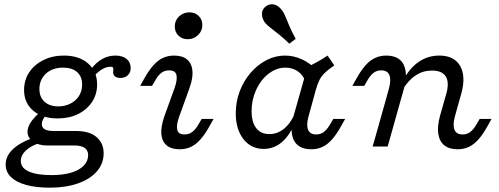

<svg xmlns="http://www.w3.org/2000/svg" viewBox="-20 -686 2338 899"><path d="M212.9 192.7Q148.4 192.7 102 179.8Q55.6 166.9 31 142.7Q6.5 118.5 6.5 84.7Q6.5 45.2 39.5 13.3Q72.6 -18.5 136.3 -41.1L167.7 -16.9Q125 -4 101.2 18.5Q77.4 41.1 77.4 67.7Q77.4 100 114.5 116.9Q151.6 133.9 221.8 133.9Q274.2 133.9 312.5 122.6Q350.8 111.3 371.8 89.9Q392.7 68.5 392.7 40.3Q392.7 18.5 377 6.9Q361.3 -4.8 328.2 -4.8H200.8Q160.5 -4.8 134.7 -23Q108.9 -41.1 108.9 -69.4Q108.9 -90.3 123.4 -112.5Q137.9 -134.7 168.5 -162.1L195.2 -146.8Q184.7 -133.9 180.2 -124.2Q175.8 -114.5 175.8 -105.6Q175.8 -88.7 189.5 -80.6Q203.2 -72.6 232.3 -72.6H337.1Q399.2 -72.6 432.3 -44Q465.3 -15.3 465.3 31.5Q465.3 79.8 433.9 116.1Q402.4 152.4 345.6 172.6Q288.7 192.7 212.9 192.7ZM250 -131.5Q178.2 -131.5 135.5 -167.7Q92.7 -204 92.7 -264.5Q92.7 -311.3 116.9 -347.6Q141.1 -383.9 183.5 -404.8Q225.8 -425.8 279 -425.8Q350 -425.8 392.3 -389.1Q434.7 -352.4 434.7 -290.3Q434.7 -244.4 410.9 -208.5Q387.1 -172.6 345.6 -152Q304 -131.5 250 -131.5ZM253.2 -187.9Q277.4 -187.9 297.6 -195.6Q317.7 -203.2 333.1 -216.9Q348.4 -230.6 356.5 -249.6Q364.5 -268.5 364.5 -290.3Q364.5 -327.4 341.1 -348.4Q317.7 -369.4 275 -369.4Q250.8 -369.4 230.2 -362.1Q209.7 -354.8 195.2 -341.5Q180.6 -328.2 172.6 -310.1Q164.5 -291.9 164.5 -269.4Q164.5 -231.5 188.3 -209.7Q212.1 -187.9 253.2 -187.9ZM543.5 -321Q528.2 -321 519 -327.8Q509.7 -334.7 509.7 -347.6Q509.7 -350 510.1 -352.8Q510.5 -355.6 510.5 -358.5Q510.5 -361.3 510.5 -362.9Q510.5 -369.4 507.7 -371.4Q504.8 -373.4 496.8 -373.4Q479 -373.4 460.9 -363.3Q442.7 -353.2 421.8 -331.5L405.6 -361.3Q429.8 -393.5 458.5 -409.7Q487.1 -425.8 520.2 -425.8Q553.2 -425.8 572.6 -410.1Q591.9 -394.4 591.9 -366.9Q591.9 -346.8 578.6 -333.9Q565.3 -321 543.5 -321Z M817.7 -136.3Q804.8 -98.4 810.1 -77.4Q815.3 -56.5 844.4 -56.5Q865.3 -56.5 880.2 -68.1Q895.2 -79.8 907.3 -100L924.2 -129H979.8L960.5 -94.4Q939.5 -56.5 918.1 -32.7Q896.8 -8.9 873.4 2Q850 12.9 821 12.9Q782.3 12.9 760.5 -5.2Q738.7 -23.4 735.5 -57.3Q732.3 -91.1 749.2 -140.3L798.4 -276.6Q811.3 -314.5 806 -335.5Q800.8 -356.5 771.8 -356.5Q750.8 -356.5 735.9 -345.2Q721 -333.9 708.9 -312.9L691.9 -283.9H636.3L655.6 -318.5Q677.4 -357.3 698.4 -380.6Q719.4 -404 743.1 -414.9Q766.9 -425.8 795.2 -425.8Q833.9 -425.8 855.6 -407.7Q877.4 -389.5 881 -355.6Q884.7 -321.8 866.9 -272.6ZM858.9 -502.4Q832.3 -502.4 815.3 -519.4Q798.4 -536.3 798.4 -562.1Q798.4 -590.3 818.5 -609.3Q838.7 -628.2 866.9 -628.2Q893.5 -628.2 910.5 -611.3Q927.4 -594.4 927.4 -568.5Q927.4 -541.1 907.3 -521.8Q887.1 -502.4 858.9 -502.4Z M1214.5 11.3Q1155.6 11.3 1119.8 -34.7Q1083.9 -80.6 1083.9 -155.6Q1083.9 -209.7 1102.4 -258.5Q1121 -307.3 1153.2 -344.8Q1185.5 -382.3 1227 -404Q1268.5 -425.8 1314.5 -425.8Q1355.6 -425.8 1394.8 -407.7Q1433.9 -389.5 1463.7 -356.5L1410.5 -303.2Q1400 -333.9 1375 -351.6Q1350 -369.4 1316.1 -369.4Q1284.7 -369.4 1256 -353.2Q1227.4 -337.1 1205.2 -308.5Q1183.1 -279.8 1170.6 -243.1Q1158.1 -206.5 1158.1 -165.3Q1158.1 -113.7 1179.8 -85.9Q1201.6 -58.1 1241.1 -58.1Q1279 -58.1 1310.1 -83.5Q1341.1 -108.9 1361.3 -156.5L1358.1 -105.6Q1334.7 -49.2 1298 -19Q1261.3 11.3 1214.5 11.3ZM1372.6 -206.5 1419.4 -371.8Q1445.2 -384.7 1468.1 -397.6Q1491.1 -410.5 1513.7 -425.8L1545.2 -379.8Q1519.4 -362.1 1502.8 -346.8Q1486.3 -331.5 1476.6 -312.9Q1466.9 -294.4 1458.9 -266.1L1442.7 -206.5ZM1424.2 -139.5Q1413.7 -100.8 1422.6 -78.6Q1431.5 -56.5 1460.5 -56.5Q1481.5 -56.5 1496.4 -68.1Q1511.3 -79.8 1523.4 -100L1540.3 -129H1596L1576.6 -94.4Q1555.6 -56.5 1534.3 -32.7Q1512.9 -8.9 1489.5 2Q1466.1 12.9 1437.1 12.9Q1398.4 12.9 1375.4 -5.2Q1352.4 -23.4 1346.8 -58.5Q1341.1 -93.5 1354.8 -143.5L1372.6 -206.5H1442.7ZM1334.7 -481.5Q1307.3 -508.1 1284.3 -526.2Q1261.3 -544.4 1244.8 -557.3Q1228.2 -570.2 1220.2 -580.6Q1206.5 -599.2 1206.5 -621Q1206.5 -642.7 1225 -656.5Q1242.7 -669.4 1262.9 -664.9Q1283.1 -660.5 1298.4 -640.3Q1308.9 -627.4 1316.5 -608.5Q1324.2 -589.5 1335.1 -563.7Q1346 -537.9 1364.5 -504Z M2058.1 -206.5 2069.4 -246Q2084.7 -300 2067.3 -327.8Q2050 -355.6 2002.4 -355.6Q1961.3 -355.6 1927.4 -333.9Q1893.5 -312.1 1865.3 -266.9V-305.6Q1896 -365.3 1939.5 -395.6Q1983.1 -425.8 2037.1 -425.8Q2106.5 -425.8 2134.3 -377.4Q2162.1 -329 2140.3 -249.2L2128.2 -206.5ZM1783.1 -206.5 1801.6 -273.4Q1812.1 -312.1 1803.2 -334.3Q1794.4 -356.5 1765.3 -356.5Q1744.4 -356.5 1729.4 -345.2Q1714.5 -333.9 1702.4 -312.9L1685.5 -283.9H1629.8L1649.2 -318.5Q1671 -357.3 1691.9 -380.6Q1712.9 -404 1736.7 -414.9Q1760.5 -425.8 1788.7 -425.8Q1827.4 -425.8 1850.4 -407.7Q1873.4 -389.5 1879 -354.4Q1884.7 -319.4 1871 -269.4L1853.2 -206.5ZM1725 0 1783.1 -206.5H1853.2L1795.2 0ZM2109.7 -139.5Q2099.2 -100.8 2108.1 -78.6Q2116.9 -56.5 2146 -56.5Q2166.9 -56.5 2181.9 -68.1Q2196.8 -79.8 2208.9 -100L2225.8 -129H2281.5L2262.1 -94.4Q2241.1 -56.5 2219.8 -32.7Q2198.4 -8.9 2175 2Q2151.6 12.9 2122.6 12.9Q2083.9 12.9 2060.9 -5.2Q2037.9 -23.4 2032.3 -58.5Q2026.6 -93.5 2040.3 -143.5L2058.1 -206.5H2128.2Z"/></svg>

Font: Playfair 5pt SemiExpanded Light
Style: Italic
Weight: 300
Width: 6
Italic angle: -15.6°
Designer: Claus Eggers Sørensen
Foundry: Claus Eggers Sørensen
Version: Version 2.203